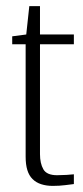

<svg xmlns="http://www.w3.org/2000/svg" viewBox="-20 -608 272 629"><path d="M153 1Q132 1 115 -4.5Q98 -10 86.5 -21.5Q75 -33 69.5 -51Q64 -69 64 -95V-463H20V-489L66 -495L76 -588H111V-495H222V-463H111V-103Q111 -73 122 -53.5Q133 -34 167 -34Q182 -34 198 -35Q214 -36 222 -37V-5Q213 -4 194 -1.5Q175 1 153 1Z"/></svg>

Font: Alumni Sans Thin Light
Style: Regular
Weight: 300
Version: Version 1.018